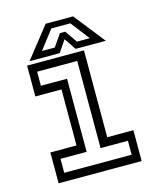

<svg xmlns="http://www.w3.org/2000/svg" viewBox="-106 -775 708 851"><g transform="rotate(-15 247.5 -349.0)"><path d="M57 0V-141.5H177V-398.5H57V-540H318V-141.5H438V0ZM93 -38.5H402.5V-102.5H277V-502.5H93V-438H213V-102.5H93ZM184.5 -698H310.5L422.5 -556H284L247.5 -610L211 -556H72.5ZM203.5 -671.5 137.5 -585.5H196L235 -641.5H259L298 -585.5H357L290.5 -671.5Z"/></g></svg>

Font: Tourney Thin
Style: Regular
Weight: 400
Version: Version 1.015